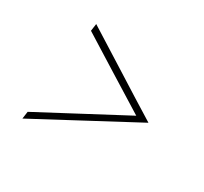

<svg xmlns="http://www.w3.org/2000/svg" viewBox="-110 -647 871 818"><g transform="rotate(30 325.0 -238.0)"><path d="M79 15 84 -21Q187 -76 288.5 -129.5Q390 -183 493 -238Q405 -293 318.5 -346.5Q232 -400 145 -455L150 -491Q251 -428 351 -364.5Q451 -301 553 -238Q434 -175 316 -111.5Q198 -48 79 15Z"/></g></svg>

Font: Josefin Slab Light
Style: Italic
Weight: 300
Italic angle: -12°
Designer: Santiago Orozco
Foundry: Typemade
Version: Version 2.000